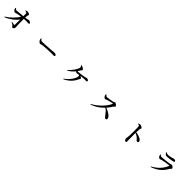

<svg xmlns="http://www.w3.org/2000/svg" viewBox="991 -3878 7017 7017"><g transform="rotate(45 4500.0 -369.0)"><path d="M469.7 -744.1V-760.7Q518.6 -785.2 555.7 -785.2Q592.8 -785.2 631.8 -762.7Q670.9 -740.2 670.9 -724.6Q670.9 -712.9 662.1 -697.3Q653.3 -681.6 650.4 -663.1Q643.6 -619.1 641.6 -563.5Q702.1 -570.3 739.3 -579.1Q776.4 -587.9 788.6 -592.8Q800.8 -597.7 804.7 -597.7Q836.9 -597.7 875 -574.7Q913.1 -551.8 913.1 -530.3Q913.1 -515.6 903.8 -506.3Q894.5 -497.1 878.9 -497.1Q868.2 -497.1 825.7 -499.5Q783.2 -502 748 -502Q712.9 -502 640.6 -498Q638.7 -340.8 644.5 -194.3Q645.5 -169.9 649.4 -131.8Q653.3 -93.8 653.3 -76.2Q653.3 -36.1 628.9 -2.9Q604.5 30.3 578.1 30.3Q558.6 30.3 541.5 2.4Q524.4 -25.4 516.6 -32.2Q506.8 -41 493.2 -50.8Q479.5 -60.5 468.8 -65.9Q458 -71.3 438 -81.5Q418 -91.8 409.2 -96.7L415 -114.3Q529.3 -94.7 540 -93.8Q559.6 -91.8 561.5 -112.3Q565.4 -160.2 563.5 -384.8Q488.3 -282.2 359.9 -186Q231.4 -89.8 92.8 -37.1L80.1 -55.7Q215.8 -139.6 333.5 -256.3Q451.2 -373 512.7 -485.4Q453.1 -477.5 346.7 -456.1Q327.1 -452.1 293.9 -440.4Q260.7 -428.7 245.1 -428.7Q222.7 -428.7 191.9 -457.5Q161.1 -486.3 152.3 -509.8Q143.6 -531.2 143.6 -570.3L160.2 -577.1Q200.2 -523.4 239.3 -524.4Q283.2 -524.4 560.5 -554.7Q560.5 -638.7 557.6 -690.4Q557.6 -714.8 535.2 -726.6Q514.6 -738.3 469.7 -744.1Z M1591.8 -439.5 1610.4 -445.3Q1611.3 -443.4 1617.7 -434.6Q1624 -425.8 1625.5 -423.8Q1627 -421.9 1632.3 -414.6Q1637.7 -407.2 1640.1 -405.8Q1642.6 -404.3 1647.9 -398.4Q1653.3 -392.6 1656.7 -391.1Q1660.2 -389.6 1666 -386.2Q1671.9 -382.8 1676.8 -381.8Q1681.6 -380.9 1688.5 -379.9Q1695.3 -378.9 1702.1 -378.9Q1822.3 -378.9 2177.7 -404.3Q2211.9 -407.2 2253.4 -412.1Q2294.9 -417 2307.6 -417Q2346.7 -417 2377.4 -399.4Q2408.2 -381.8 2408.2 -355.5Q2408.2 -318.4 2350.6 -318.4Q2335 -318.4 2291.5 -319.8Q2248 -321.3 2210.9 -321.3Q2159.2 -321.3 2017.1 -312.5Q1875 -303.7 1817.4 -296.9Q1782.2 -293 1751 -282.2Q1719.7 -271.5 1704.1 -271.5Q1678.7 -271.5 1644 -304.7Q1609.4 -337.9 1596.7 -371.1Q1587.9 -395.5 1591.8 -439.5Z M3314.5 -777.3 3323.2 -791Q3377 -783.2 3410.2 -766.6Q3437.5 -752.9 3460.4 -730.5Q3483.4 -708 3483.4 -690.4Q3483.4 -679.7 3467.8 -663.6Q3452.1 -647.5 3446.3 -638.7Q3418.9 -588.9 3379.9 -536.1Q3401.4 -532.2 3412.1 -532.2Q3475.6 -532.2 3720.7 -572.3Q3746.1 -576.2 3768.1 -586.9Q3790 -597.7 3797.9 -597.7Q3832 -597.7 3865.7 -579.6Q3899.4 -561.5 3899.4 -537.1Q3899.4 -502 3856.4 -502Q3729.5 -502 3713.9 -501Q3679.7 -499 3581.1 -487.3Q3615.2 -471.7 3637.2 -452.1Q3659.2 -432.6 3659.2 -418.9Q3659.2 -406.2 3645.5 -390.1Q3631.8 -374 3627.9 -364.3Q3508.8 -90.8 3220.7 43L3207 25.4Q3301.8 -36.1 3380.4 -126.5Q3459 -216.8 3499 -296.4Q3539.1 -376 3539.1 -426.8Q3539.1 -456.1 3514.6 -477.5L3469.7 -470.7Q3461.9 -469.7 3438.5 -464.8Q3415 -460 3404.3 -460Q3382.8 -460 3347.7 -493.2Q3245.1 -366.2 3102.5 -280.3L3086.9 -296.9Q3191.4 -387.7 3275.4 -517.1Q3359.4 -646.5 3359.4 -707Q3359.4 -735.4 3314.5 -777.3Z M4710.9 -672.9 4730.5 -680.7Q4744.1 -662.1 4752 -652.3Q4759.8 -642.6 4775.4 -632.3Q4791 -622.1 4806.6 -622.1Q4849.6 -622.1 4954.1 -639.6Q5058.6 -657.2 5106.4 -668.9Q5118.2 -671.9 5135.7 -686Q5153.3 -700.2 5162.1 -700.2Q5189.5 -700.2 5234.4 -663.6Q5279.3 -627 5279.3 -605.5Q5279.3 -591.8 5254.4 -573.2Q5229.5 -554.7 5226.6 -549.8Q5223.6 -544.9 5198.7 -507.3Q5173.8 -469.7 5159.7 -449.2Q5145.5 -428.7 5119.1 -394.5Q5092.8 -360.4 5069.3 -334Q5201.2 -286.1 5293.9 -214.8Q5386.7 -143.6 5386.7 -73.2Q5386.7 -51.8 5373.5 -36.6Q5360.4 -21.5 5336.9 -21.5Q5322.3 -21.5 5307.1 -31.7Q5292 -42 5283.7 -52.2Q5275.4 -62.5 5251 -93.8Q5244.1 -102.5 5240.2 -107.4Q5190.4 -176.8 5148.4 -222.2Q5106.4 -267.6 5043.9 -306.6Q4836.9 -90.8 4581.1 -4.9L4568.4 -26.4Q4744.1 -117.2 4905.8 -280.3Q5067.4 -443.4 5131.8 -594.7Q5135.7 -604.5 5132.3 -608.4Q5128.9 -612.3 5120.1 -611.3Q5062.5 -603.5 4881.8 -552.7Q4867.2 -548.8 4848.6 -535.2Q4830.1 -521.5 4815.4 -521.5Q4789.1 -521.5 4759.8 -549.8Q4730.5 -578.1 4720.7 -605.5Q4710.9 -632.8 4710.9 -672.9Z M6304.7 -737.3 6303.7 -754.9Q6364.3 -776.4 6382.8 -776.4Q6418.9 -776.4 6464.4 -750.5Q6509.8 -724.6 6509.8 -703.1Q6509.8 -690.4 6499 -671.4Q6488.3 -652.3 6485.4 -634.8Q6479.5 -583 6475.6 -472.7Q6633.8 -449.2 6724.6 -393.6Q6791 -353.5 6791 -299.8Q6791 -278.3 6778.3 -264.2Q6765.6 -250 6744.1 -250Q6721.7 -250 6706.5 -262.2Q6691.4 -274.4 6667 -304.2Q6642.6 -334 6616.2 -356.4Q6566.4 -395.5 6475.6 -435.5Q6472.7 -300.8 6476.6 -108.4Q6477.5 -81.1 6479 -49.3Q6480.5 -17.6 6480.5 -11.7Q6480.5 19.5 6470.7 32.7Q6460.9 45.9 6436.5 45.9Q6406.2 45.9 6388.2 12.7Q6370.1 -20.5 6370.1 -66.4Q6370.1 -79.1 6375.5 -106Q6380.9 -132.8 6382.8 -153.3Q6391.6 -236.3 6391.6 -441.4Q6391.6 -627.9 6382.8 -688.5Q6379.9 -711.9 6361.3 -721.7Q6342.8 -731.4 6304.7 -737.3Z M7681.6 -465.8Q7671.9 -492.2 7670.9 -527.3L7688.5 -535.2Q7704.1 -515.6 7712.4 -506.8Q7720.7 -498 7734.9 -490.7Q7749 -483.4 7765.6 -483.4Q7805.7 -483.4 7952.1 -501.5Q8098.6 -519.5 8168 -530.3Q8185.5 -533.2 8205.1 -543.5Q8224.6 -553.7 8233.4 -553.7Q8261.7 -553.7 8303.2 -519Q8344.7 -484.4 8344.7 -459Q8344.7 -447.3 8318.8 -425.8Q8293 -404.3 8284.2 -387.7Q8117.2 -67.4 7749 52.7L7737.3 32.2Q7907.2 -55.7 8024.9 -184.6Q8142.6 -313.5 8195.3 -453.1Q8198.2 -461.9 8194.8 -465.8Q8191.4 -469.7 8182.6 -468.8Q8134.8 -464.8 8014.2 -444.3Q7893.6 -423.8 7842.8 -411.1Q7829.1 -407.2 7807.6 -396Q7786.1 -384.8 7774.4 -384.8Q7750 -384.8 7719.7 -413.1Q7689.5 -441.4 7681.6 -465.8ZM8232.4 -711.9Q8232.4 -683.6 8189.5 -674.8Q7999 -633.8 7886.7 -633.8Q7846.7 -633.8 7819.3 -656.7Q7792 -679.7 7763.7 -731.4L7776.4 -742.2Q7826.2 -708 7880.9 -708Q7945.3 -708 8049.8 -735.4Q8079.1 -742.2 8103.5 -752.4Q8127.9 -762.7 8135.7 -762.7Q8179.7 -762.7 8206.1 -749.5Q8232.4 -736.3 8232.4 -711.9Z"/></g></svg>

Font: Bpmf Zihi Serif SemiBold
Style: SemiBold
Weight: 600
Foundry: But Ko
Version: Version 1.320